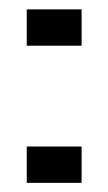

<svg xmlns="http://www.w3.org/2000/svg" viewBox="-20 -400 237 420"><path d="M38.5 -300V-379.5H158.5V-300ZM38.5 0V-79.5H158.5V0Z"/></svg>

Font: Big Shoulders Text ExtraLight
Style: Regular
Weight: 250
Version: Version 2.002